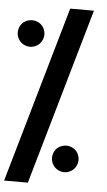

<svg xmlns="http://www.w3.org/2000/svg" viewBox="-61 -842 561 1003"><g transform="rotate(5 219.5 -340.5)"><path d="M308.6 -87.9Q326.2 -87.9 342.8 -79.1Q359.4 -70.3 368.7 -53.7Q377.9 -37.1 377.9 -18.6Q377.9 -0.5 368.7 16.1Q359.4 32.7 342.8 42Q326.2 51.3 308.6 51.3Q290.5 51.3 273.9 42Q257.3 32.7 248 16.1Q238.8 -0.5 238.8 -18.6Q238.8 -37.1 248 -53.7Q257.3 -70.3 273.9 -79.1Q290.5 -87.9 308.6 -87.9ZM73.2 -725.1Q90.8 -725.1 107.7 -716.3Q124.5 -707.5 133.8 -690.7Q143.1 -673.8 143.1 -655.3Q143.1 -637.7 133.8 -621.1Q124.5 -604.5 107.7 -595.2Q90.8 -585.9 73.2 -585.9Q55.2 -585.9 38.6 -595.2Q22 -604.5 12.7 -621.1Q3.4 -637.7 3.4 -655.3Q3.4 -673.8 12.7 -690.7Q22 -707.5 38.6 -716.3Q55.2 -725.1 73.2 -725.1ZM390.1 -802.7 124.5 122.1H0L265.6 -802.7Z"/></g></svg>

Font: Aqlam Corner
Style: Regular
Weight: 400
Designer: Developer/ Husham Jawad
Version: Version 1.00;December 29, 2020;FontCreator 13.0.0.2683 32-bi